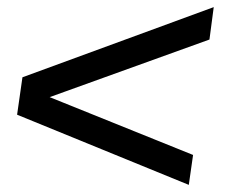

<svg xmlns="http://www.w3.org/2000/svg" viewBox="-20 -523 640 539"><path d="M580 -503 568 -412 77 -235 78 -267 522 -88 510 -4 28 -201 43 -306Z"/></svg>

Font: Chivo Mono
Style: Italic
Weight: 400
Italic angle: -8.05°
Monospace: yes
Version: Version 1.008